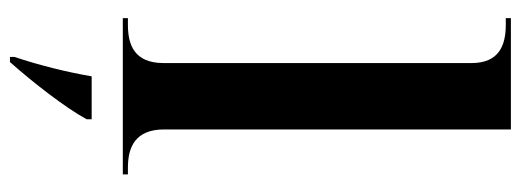

<svg xmlns="http://www.w3.org/2000/svg" viewBox="-342 -458 1021 376"><g transform="rotate(90 168.0 -269.5)"><path d="M15 0H321V-10H308C268 -10 233 -24 233 -81V-760H15V-750H28C68 -750 103 -737 103 -683V-80C103 -23 68 -10 28 -10H15ZM91 212V221H101C141 176 190 113 213 71V61H129C121 108 107 165 91 212Z"/></g></svg>

Font: Noto Serif Display SemiBold
Style: Regular
Weight: 600
Designer: Monotype Design Team
Foundry: Monotype Imaging Inc.
Version: Version 2.009